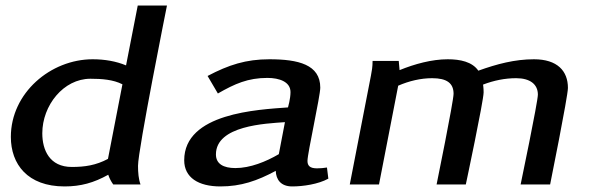

<svg xmlns="http://www.w3.org/2000/svg" viewBox="-20 -663 2116 690"><path d="M19 -171C19 -73 79 7 212 7C270 7 317 -6 369 -35C373 -23 379 -11 387 0H485C478 -19 476 -43 476 -67C476 -125 580 -643 580 -643H475L433 -428C397 -443 356 -450 313 -450C162 -450 19 -329 19 -171ZM132 -184C132 -284 208 -380 305 -380C345 -380 387 -377 420 -360L368 -92C325 -69 285 -63 238 -63C158 -63 132 -124 132 -184Z M642 -87C642 -25 693 7 772 7C846 7 904 -13 971 -49C972 -18 989 7 1030 7C1069 7 1124 -1 1160 -21L1155 -61C1144 -59 1130 -58 1119 -58C1092 -58 1085 -69 1085 -85C1085 -112 1131 -318 1131 -348C1131 -431 1052 -450 948 -450C864 -450 802 -430 726 -390L763 -327C824 -362 871 -383 941 -383C984 -383 1024 -369 1024 -332C1024 -308 1015 -277 1015 -277C907 -269 642 -257 642 -87ZM756 -108C756 -212 935 -219 1004 -224L982 -109C936 -82 879 -59 826 -59C783 -59 756 -74 756 -108Z M1237 0H1342L1411 -355C1450 -372 1492 -382 1533 -382C1586 -382 1610 -364 1610 -326C1610 -299 1549 0 1549 0H1654C1654 0 1718 -301 1718 -331C1718 -347 1716 -359 1716 -359C1755 -374 1795 -382 1835 -382C1885 -382 1913 -360 1913 -323C1913 -297 1851 0 1851 0H1957C1957 0 2021 -317 2021 -347C2021 -408 1983 -450 1899 -450C1830 -450 1766 -433 1699 -409C1677 -441 1634 -450 1589 -450C1532 -450 1470 -433 1416 -411L1413 -444H1319C1319 -422 1316 -407 1313 -391Z"/></svg>

Font: KpSans
Style: BoldItalic
Weight: 700
Italic angle: -11°
Version: Version 0.66